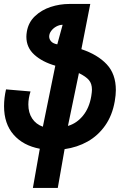

<svg xmlns="http://www.w3.org/2000/svg" viewBox="-24 -745 644 972"><path d="M177.5 8Q93 -8 44.8 -63.2Q-3.5 -118.5 -3.5 -207.5Q-3.5 -249 6.5 -292.5L130.5 -282Q119.5 -247 119.5 -216Q119.5 -174.5 138.8 -145.2Q158 -116 193 -103.5L256 -412.5Q190 -431.5 149.8 -468Q109.5 -504.5 109.5 -559Q109.5 -570.5 112 -585.5Q120 -632 153 -663.2Q186 -694.5 232.2 -709.8Q278.5 -725 327.5 -725H433L388 -496Q470.5 -468.5 516.5 -419.2Q562.5 -370 562.5 -289Q562.5 -264.5 557 -232.5Q544.5 -160.5 508.2 -109.2Q472 -58 419.5 -28.5Q367 1 303 10L268.5 206.5H142.5ZM438 -258Q441.5 -280 441.5 -291Q441.5 -321.5 426.2 -339.5Q411 -357.5 375.5 -375L320 -107.5Q364.5 -120.5 396.2 -159.5Q428 -198.5 438 -258ZM225 -560Q225 -546.5 234.8 -535.5Q244.5 -524.5 266 -520.5L293 -619.5Q277 -619.5 261 -610.8Q245 -602 235 -588.2Q225 -574.5 225 -560Z"/></svg>

Font: JuliaMono ExtraBold
Style: Italic
Weight: 800
Italic angle: -9°
Monospace: yes
Designer: cormullion
Foundry: corm
Version: Version 0.057; ttfautohint (v1.8.4)